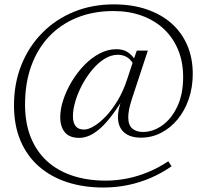

<svg xmlns="http://www.w3.org/2000/svg" viewBox="-20 -731 942 878"><path d="M624.5 -101.5Q574.5 -101.5 547 -126Q519.5 -150.5 519.5 -195Q519.5 -206.5 521.2 -219.5Q523 -232.5 527 -246L536 -278.5H542.5Q510 -225.5 482 -190.8Q454 -156 429.2 -136.2Q404.5 -116.5 383 -108.5Q361.5 -100.5 342.5 -100.5Q298 -100.5 276.8 -125.8Q255.5 -151 255.5 -195.5Q255.5 -232.5 269.5 -274.8Q283.5 -317 308 -358Q332.5 -399 364.8 -432.5Q397 -466 434.8 -486Q472.5 -506 512.5 -506Q543 -506 563.5 -492.8Q584 -479.5 600 -454.5L589 -439.5Q576 -461 558.5 -470.8Q541 -480.5 518.5 -480.5Q487.5 -480.5 457.2 -461.5Q427 -442.5 401 -411Q375 -379.5 355.2 -342.2Q335.5 -305 324.5 -267.5Q313.5 -230 313.5 -199Q313.5 -169.5 326 -154Q338.5 -138.5 364.5 -138.5Q383 -138.5 408.8 -153.5Q434.5 -168.5 463 -198Q491.5 -227.5 517.8 -271Q544 -314.5 562.5 -371.5L590.5 -456.5L605.5 -499.5H656L583 -278Q574 -250.5 570.2 -230.2Q566.5 -210 566.5 -194.5Q566.5 -159 585 -143.2Q603.5 -127.5 633.5 -127.5Q680 -127.5 722.2 -157.8Q764.5 -188 791 -244.2Q817.5 -300.5 817.5 -378.5Q817.5 -447 794.8 -502.5Q772 -558 730 -597.8Q688 -637.5 629.2 -659Q570.5 -680.5 499 -680.5Q406.5 -680.5 332 -650.2Q257.5 -620 204.2 -563.8Q151 -507.5 122.8 -429Q94.5 -350.5 94.5 -253.5Q94.5 -169 120.2 -104.2Q146 -39.5 194.2 5Q242.5 49.5 311 72.2Q379.5 95 464 95Q511 95 560 85.5Q609 76 657.2 56Q705.5 36 749.5 6.5L764.5 29.5Q720.5 60 670.8 81.8Q621 103.5 566.2 115Q511.5 126.5 452 126.5Q363 126.5 288.5 102.5Q214 78.5 159.2 31.2Q104.5 -16 74.2 -86.5Q44 -157 44 -249.5Q44 -349.5 77.8 -433.8Q111.5 -518 172.8 -580.2Q234 -642.5 317.5 -676.8Q401 -711 500.5 -711Q584 -711 650.8 -688.2Q717.5 -665.5 764.5 -623.8Q811.5 -582 836.5 -523.5Q861.5 -465 861.5 -393.5Q861.5 -331.5 843.2 -278.2Q825 -225 792.5 -185.5Q760 -146 717 -123.8Q674 -101.5 624.5 -101.5Z"/></svg>

Font: Newsreader 16pt 16pt Light
Style: Regular
Weight: 300
Version: Version 1.003